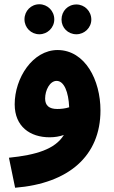

<svg xmlns="http://www.w3.org/2000/svg" viewBox="-20 -652 537 902"><path d="M165 -491C203 -491 235 -522 235 -561C235 -601 203 -632 165 -632C126 -632 95 -601 95 -561C95 -522 126 -491 165 -491ZM339 -491C377 -491 409 -522 409 -560C409 -600 377 -631 339 -631C299 -631 269 -600 269 -560C269 -522 299 -491 339 -491ZM452 -133C452 -276 380 -416 251 -417C133 -417 49 -285 49 -162C49 -57 122 -7 213 -7C238 -7 260 -11 280 -18C239 49 150 76 22 89L51 230C302 210 452 81 452 -133ZM192 -189C192 -228 214 -272 246 -272C281 -272 302 -220 305 -148C286 -142 267 -140 249 -140C211 -140 192 -156 192 -189Z"/></svg>

Font: Noto Sans Arabic UI SemiCondensed Extra
Style: Regular
Weight: 800
Width: 4
Designer: Nadine Chahine - Monotype Design Team
Foundry: Monotype Imaging Inc.
Version: Version 1.900